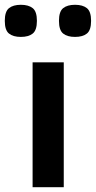

<svg xmlns="http://www.w3.org/2000/svg" viewBox="-63 -781 400 801"><path d="M203 0H73V-521H203ZM299.5 -747Q317 -733 317 -694Q317 -655 299.5 -641Q282 -627 250 -627Q218 -627 200.5 -641Q183 -655 183 -694Q183 -733 200.5 -747Q218 -761 250 -761Q282 -761 299.5 -747ZM73.5 -747Q91 -733 91 -694Q91 -655 73.5 -641Q56 -627 24 -627Q-8 -627 -25.5 -641Q-43 -655 -43 -694Q-43 -733 -25.5 -747Q-8 -761 24 -761Q56 -761 73.5 -747Z"/></svg>

Font: Viga
Style: Regular
Weight: 400
Designer: Oscar Yáñez
Foundry: Fontstage
Version: Version 1.001